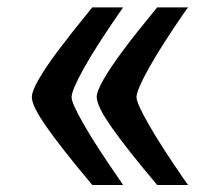

<svg xmlns="http://www.w3.org/2000/svg" viewBox="-20 -519 602 533"><path d="M233.4 -8.8Q147.9 -110.8 108.2 -168Q68.4 -225.1 68.4 -249.5Q68.4 -265.6 87.6 -299.1Q106.9 -332.5 141.8 -379.2Q176.8 -425.8 233.4 -495.1L235.8 -498.5H321.8L312 -484.4Q246.6 -390.1 212.6 -329.1Q178.7 -268.1 178.7 -249Q178.7 -232.9 212.9 -173.1Q247.1 -113.3 312 -20L321.8 -5.4H236.3ZM413.6 -8.8Q392.6 -33.7 375.2 -54.9Q357.9 -76.2 342 -96.2Q326.2 -116.2 313.5 -133.1Q300.8 -149.9 290.3 -165Q279.8 -180.2 272 -192.6Q264.2 -205.1 259 -215.8Q253.9 -226.6 251.2 -234.9Q248.5 -243.2 248.5 -249.5Q248.5 -265.6 267.8 -299.1Q287.1 -332.5 321.8 -379.2Q356.4 -425.8 413.6 -495.1L416 -498.5H502L491.7 -484.4Q426.8 -390.1 392.8 -329.1Q358.9 -268.1 358.9 -249Q358.9 -232.9 393.1 -173.1Q427.2 -113.3 491.7 -20L502 -5.4H416Z"/></svg>

Font: DimaFred
Style: Bold
Weight: 800
Designer: R.Balvardi
Foundry: R.Balvardi (r.balvardi@gmail.com)
Version: Version 1.00;August 2, 2018;FontCreator 11.5.0.2427 64-bit